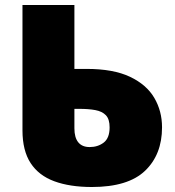

<svg xmlns="http://www.w3.org/2000/svg" viewBox="-20 -734 701 769"><path d="M348 15Q260 15 197.5 -8Q135 -31 102.5 -81Q70 -131 70 -212V-714H278V-458H327Q434 -458 500.5 -426.5Q567 -395 598 -342Q629 -289 629 -224Q629 -115 561 -50Q493 15 348 15ZM339 -145Q372 -145 395.5 -163Q419 -181 419 -224Q419 -257 404 -272.5Q389 -288 362 -293Q335 -298 298 -298H278V-220Q278 -183 293.5 -164Q309 -145 339 -145Z"/></svg>

Font: Noto Sans Display Black
Style: Regular
Weight: 900
Designer: Monotype Design Team
Foundry: Monotype Imaging Inc.
Version: Version 2.003